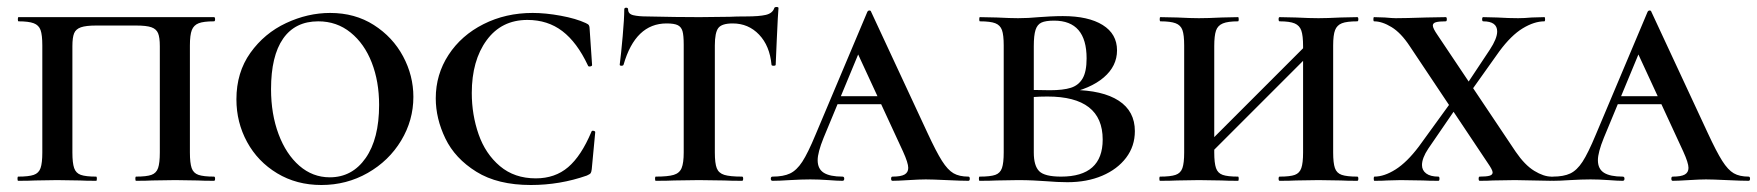

<svg xmlns="http://www.w3.org/2000/svg" viewBox="-20 -517 5024 549"><path d="M32 -12Q62 -12 76.5 -17Q91 -22 96 -36.5Q101 -51 101 -81V-387Q101 -417 96 -431Q91 -445 76.5 -450.5Q62 -456 33 -456Q31 -456 31 -462Q31 -468 33 -468H592Q595 -468 595 -462Q595 -456 592 -456Q562 -456 548 -450.5Q534 -445 528.5 -431Q523 -417 523 -387V-81Q523 -51 528 -36.5Q533 -22 547.5 -17Q562 -12 592 -12Q595 -12 595 -6Q595 0 592 0Q562 0 545 -1L481 -2L415 -1Q399 0 369 0Q367 0 367 -6Q367 -12 369 -12Q399 -12 413 -17Q427 -22 432 -36.5Q437 -51 437 -81V-385Q437 -410 432 -422Q427 -434 413 -439Q399 -444 369 -444H255Q226 -444 211.5 -439Q197 -434 192 -422Q187 -410 187 -385V-81Q187 -51 192 -36.5Q197 -22 211 -17Q225 -12 255 -12Q257 -12 257 -6Q257 0 255 0Q225 0 208 -1L143 -2L81 -1Q63 0 32 0Q30 0 30 -6Q30 -12 32 -12Z M656 -233Q656 -310 696 -366Q736 -422 798 -451Q860 -480 924 -480Q995 -480 1049 -445.5Q1103 -411 1132.5 -356Q1162 -301 1162 -240Q1162 -173 1127 -115Q1092 -57 1031.5 -22.5Q971 12 899 12Q828 12 772.5 -21.5Q717 -55 686.5 -111Q656 -167 656 -233ZM1064 -217Q1064 -284 1043 -338Q1022 -392 982.5 -424Q943 -456 890 -456Q824 -456 789.5 -406.5Q755 -357 755 -262Q755 -191 776.5 -133.5Q798 -76 836 -43Q874 -10 923 -10Q987 -10 1025.5 -65Q1064 -120 1064 -217Z M1655 -451Q1662 -448 1664 -444.5Q1666 -441 1666 -434L1673 -331Q1673 -328 1667.5 -327Q1662 -326 1661 -330Q1630 -396 1588 -428Q1546 -460 1488 -460Q1414 -460 1371.5 -402Q1329 -344 1329 -251Q1329 -189 1348.5 -133Q1368 -77 1409.5 -42Q1451 -7 1512 -7Q1567 -7 1604.5 -39Q1642 -71 1671 -140Q1672 -144 1677 -143Q1682 -142 1682 -139L1672 -33Q1671 -25 1669 -22Q1667 -19 1658 -15Q1581 12 1498 12Q1403 12 1342 -26Q1281 -64 1253.5 -121Q1226 -178 1226 -236Q1226 -304 1262.5 -360Q1299 -416 1362.5 -448Q1426 -480 1503 -480Q1540 -480 1583.5 -472Q1627 -464 1655 -451Z M1763 -332Q1762 -329 1757 -329Q1752 -329 1752 -332Q1756 -363 1760.5 -413.5Q1765 -464 1765 -490Q1765 -495 1770.5 -495Q1776 -495 1776 -490Q1776 -477 1791 -473.5Q1806 -470 1829 -470Q1915 -468 1980 -468L2067 -469Q2084 -470 2113 -470Q2151 -470 2170 -474.5Q2189 -479 2194 -494Q2195 -497 2200.5 -497Q2206 -497 2206 -494Q2206 -488 2204 -464Q2203 -439 2201 -401.5Q2199 -364 2198 -332Q2198 -329 2192 -329Q2186 -329 2186 -332Q2181 -386 2150.5 -418Q2120 -450 2075 -450Q2044 -450 2034 -437Q2024 -424 2024 -387V-81Q2024 -50 2029.5 -36Q2035 -22 2051 -17Q2067 -12 2102 -12Q2105 -12 2105 -6Q2105 0 2102 0Q2070 0 2051 -1L1978 -2L1908 -1Q1889 0 1855 0Q1853 0 1853 -6Q1853 -12 1855 -12Q1890 -12 1906.5 -17Q1923 -22 1929 -36.5Q1935 -51 1935 -81V-389Q1935 -416 1931.5 -428Q1928 -440 1918 -445Q1908 -450 1886 -450Q1797 -450 1763 -332Z M2375 -242H2558L2565 -219H2360ZM2749 0Q2729 0 2687 -2Q2645 -4 2627 -4Q2610 -4 2578 -2Q2546 0 2532 0Q2528 0 2528 -6Q2528 -12 2532 -12Q2556 -12 2566.5 -18Q2577 -24 2577 -37Q2577 -51 2562 -84L2427 -376L2464 -434L2335 -123Q2318 -81 2318 -59Q2318 -34 2335.5 -23Q2353 -12 2389 -12Q2394 -12 2394 -6Q2394 0 2389 0Q2375 0 2349 -2Q2321 -4 2297 -4Q2272 -4 2238 -2Q2208 0 2189 0Q2184 0 2184 -6Q2184 -12 2189 -12Q2220 -12 2239 -21Q2258 -30 2274 -54.5Q2290 -79 2312 -132L2460 -483Q2462 -487 2466 -487Q2470 -487 2471 -483L2632 -137Q2657 -83 2673.5 -57Q2690 -31 2706.5 -21.5Q2723 -12 2749 -12Q2753 -12 2753 -6Q2753 0 2749 0Z M3225 -142Q3225 -99 3200 -66Q3175 -33 3131.5 -14.5Q3088 4 3032 4Q3005 4 2969 1Q2955 0 2935 -1Q2915 -2 2891 -2L2830 -1Q2812 0 2781 0Q2779 0 2779 -6Q2779 -12 2781 -12Q2812 -12 2826 -17Q2840 -22 2845 -36.5Q2850 -51 2850 -81V-387Q2850 -417 2845 -431Q2840 -445 2826 -450.5Q2812 -456 2782 -456Q2780 -456 2780 -462Q2780 -468 2782 -468L2830 -467Q2870 -465 2891 -465Q2920 -465 2951 -468Q2962 -469 2982.5 -470Q3003 -471 3019 -471Q3092 -471 3133 -445.5Q3174 -420 3174 -373Q3174 -328 3136 -295.5Q3098 -263 3029 -249L3046 -260Q3133 -259 3179 -229Q3225 -199 3225 -142ZM2936 -385V-256L2900 -262Q2931 -259 2982 -259Q3020 -259 3042 -266Q3064 -273 3075.5 -292.5Q3087 -312 3087 -350Q3087 -458 2994 -458Q2970 -458 2958 -452.5Q2946 -447 2941 -431.5Q2936 -416 2936 -385ZM3133 -118Q3133 -241 2975 -241Q2930 -241 2900 -235L2936 -247V-81Q2936 -43 2951.5 -27.5Q2967 -12 3014 -12Q3133 -12 3133 -118Z M3639 -456Q3636 -456 3636 -462Q3636 -468 3639 -468L3685 -467Q3725 -465 3750 -465Q3774 -465 3814 -467L3861 -468Q3864 -468 3864 -462Q3864 -456 3861 -456Q3831 -456 3817 -450.5Q3803 -445 3797.5 -431Q3792 -417 3792 -387V-81Q3792 -51 3797 -36.5Q3802 -22 3816.5 -17Q3831 -12 3861 -12Q3864 -12 3864 -6Q3864 0 3861 0Q3831 0 3814 -1L3750 -2L3686 -1Q3669 0 3639 0Q3636 0 3636 -6Q3636 -12 3639 -12Q3669 -12 3682.5 -17Q3696 -22 3701 -36.5Q3706 -51 3706 -81V-385Q3706 -415 3701 -429.5Q3696 -444 3682 -450Q3668 -456 3639 -456ZM3398 -71 3745 -418 3763 -400 3416 -53ZM3298 -456Q3296 -456 3296 -462Q3296 -468 3298 -468L3346 -467Q3386 -465 3408 -465Q3434 -465 3474 -467L3520 -468Q3522 -468 3522 -462Q3522 -456 3520 -456Q3491 -456 3476.5 -450Q3462 -444 3457 -429.5Q3452 -415 3452 -385V-81Q3452 -51 3457 -36.5Q3462 -22 3476 -17Q3490 -12 3520 -12Q3522 -12 3522 -6Q3522 0 3520 0Q3490 0 3473 -1L3408 -2L3346 -1Q3328 0 3297 0Q3295 0 3295 -6Q3295 -12 3297 -12Q3327 -12 3341.5 -17Q3356 -22 3361 -36.5Q3366 -51 3366 -81V-387Q3366 -417 3361 -431Q3356 -445 3341.5 -450.5Q3327 -456 3298 -456Z M4046 -45Q4046 -30 4058 -21Q4070 -12 4093 -12Q4096 -12 4096 -6Q4096 0 4093 0Q4065 0 4049 -1L3985 -2L3946 -1Q3935 0 3910 0Q3908 0 3908 -6Q3908 -12 3910 -12Q3938 -12 3970.5 -32.5Q4003 -53 4037 -98L4140 -240L4160 -232L4064 -92Q4046 -65 4046 -45ZM4261 -427Q4261 -456 4221 -456Q4218 -456 4218 -462Q4218 -468 4221 -468L4261 -467Q4295 -465 4321 -465Q4338 -465 4360 -467L4396 -468Q4398 -468 4398 -462Q4398 -456 4396 -456Q4367 -456 4334 -436Q4301 -416 4267 -370L4171 -235L4153 -244L4240 -375Q4261 -407 4261 -427ZM4416 0 4312 -2 4249 -1Q4235 0 4211 0Q4208 0 4208 -6Q4208 -12 4211 -12Q4230 -12 4239 -14.5Q4248 -17 4248 -24Q4248 -31 4234 -51L4011 -385Q3986 -423 3959 -439.5Q3932 -456 3909 -456Q3907 -456 3907 -462Q3907 -468 3909 -468L3940 -467Q3962 -465 3971 -465Q3998 -465 4058 -467L4114 -468Q4117 -468 4117 -462Q4117 -456 4114 -456Q4095 -456 4086 -453.5Q4077 -451 4077 -444Q4077 -436 4091 -416L4314 -83Q4340 -45 4367 -28.5Q4394 -12 4416 -12Q4419 -12 4419 -6Q4419 0 4416 0Z M4606 -242H4789L4796 -219H4591ZM4980 0Q4960 0 4918 -2Q4876 -4 4858 -4Q4841 -4 4809 -2Q4777 0 4763 0Q4759 0 4759 -6Q4759 -12 4763 -12Q4787 -12 4797.5 -18Q4808 -24 4808 -37Q4808 -51 4793 -84L4658 -376L4695 -434L4566 -123Q4549 -81 4549 -59Q4549 -34 4566.5 -23Q4584 -12 4620 -12Q4625 -12 4625 -6Q4625 0 4620 0Q4606 0 4580 -2Q4552 -4 4528 -4Q4503 -4 4469 -2Q4439 0 4420 0Q4415 0 4415 -6Q4415 -12 4420 -12Q4451 -12 4470 -21Q4489 -30 4505 -54.5Q4521 -79 4543 -132L4691 -483Q4693 -487 4697 -487Q4701 -487 4702 -483L4863 -137Q4888 -83 4904.5 -57Q4921 -31 4937.5 -21.5Q4954 -12 4980 -12Q4984 -12 4984 -6Q4984 0 4980 0Z"/></svg>

Font: Cormorant SC SemiBold
Style: Regular
Weight: 600
Designer: Christian Thalmann (Catharsis Fonts)
Foundry: Catharsis Fonts
Version: Version 4.000